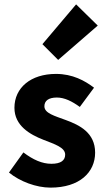

<svg xmlns="http://www.w3.org/2000/svg" viewBox="-20 -846 483 878"><path d="M174 -644 246 -572 427 -729 328 -826ZM21 -57C71 -16 146 12 211 12C344 12 415 -58 415 -148C415 -239 344 -274 281 -297C230 -316 183 -328 183 -360C183 -385 202 -400 240 -400C275 -400 309 -383 345 -357L410 -445C368 -477 312 -508 236 -508C121 -508 46 -445 46 -353C46 -271 117 -231 178 -207C229 -187 278 -172 278 -139C278 -113 259 -97 215 -97C173 -97 132 -115 87 -149Z"/></svg>

Font: Cambridge Sans Bold
Style: Regular
Weight: 700
Version: Version 2.020;PS 002.020;hotconv 1.0.88;makeotf.lib2.5.64775